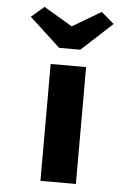

<svg xmlns="http://www.w3.org/2000/svg" viewBox="-55 -827 594 869"><g transform="rotate(5 242.0 -393.0)"><path d="M162 0V-531H323V0ZM194 -607 54 -736 112 -786 257 -700H227L372 -786L430 -736L290 -607Z"/></g></svg>

Font: Lexend Peta
Style: Bold
Weight: 700
Designer: Bonnie Shaver-Troup, Thomas Jockin
Foundry: Lexend
Version: Version 1.007